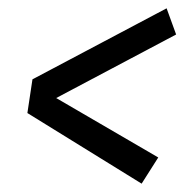

<svg xmlns="http://www.w3.org/2000/svg" viewBox="-20 -563 456 462"><path d="M380.9 -543 403.8 -480 115.2 -327.1 360.8 -184.1 320.8 -121.1 45.9 -291 58.1 -372.1Z"/></svg>

Font: Fira Sans Compressed Book
Style: Italic
Weight: 350
Width: 3
Italic angle: -8°
Designer: Carrois Corporate & Edenspiekermann AG
Foundry: Carrois Corporate GbR & Edenspiekermann AG
Version: Version 4.203;PS 004.203;hotconv 1.0.88;makeotf.lib2.5.64775